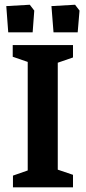

<svg xmlns="http://www.w3.org/2000/svg" viewBox="-20 -798 365 818"><path d="M15.1 -660.2 6.8 -772 106.9 -777.8 126 -752.9 119.1 -660.2ZM208 -660.2 199.2 -772 299.8 -777.8 318.8 -752.9 311 -660.2ZM35.2 0V-49.8L98.1 -71.8V-534.2L34.2 -556.2V-606H291V-553.2L226.1 -530.8V-75.2L291 -53.2V0Z"/></svg>

Font: Grenze SemiBold
Style: Regular
Weight: 600
Designer: Renata Polastri
Foundry: Omnibus-Type
Version: Version 1.002;PS 001.002;hotconv 1.0.88;makeotf.lib2.5.64775